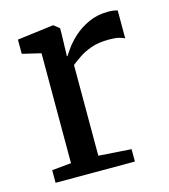

<svg xmlns="http://www.w3.org/2000/svg" viewBox="-90 -639 628 712"><g transform="rotate(-15 224.0 -283.0)"><path d="M36.5 0V-48.5L110.5 -55.5V-477.5L39 -494.5V-549L176.5 -566.5H179.5L201 -549.5V-530.5L198.5 -442.5H201Q205.5 -450.5 219.5 -470Q233.5 -489.5 257 -510.8Q280.5 -532 313.5 -547.2Q346.5 -562.5 388 -562.5Q402.5 -562.5 411 -561Q419.5 -559.5 424.5 -557.5V-450Q419 -454.5 404 -458.2Q389 -462 365 -462Q324.5 -462 296 -451.8Q267.5 -441.5 248.2 -428.2Q229 -415 215.5 -404.5V-56L341 -47.5V0Z"/></g></svg>

Font: Merriweather 20pt
Style: Regular
Weight: 400
Version: Version 2.100